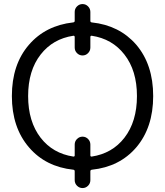

<svg xmlns="http://www.w3.org/2000/svg" viewBox="-20 -873 834 970"><path d="M436.5 -767.6Q436.5 -760.7 443.4 -759.8Q583 -745.1 668 -647.5Q753.9 -546.9 753.9 -387.7Q753.9 -228.5 668 -127.9Q584 -30.3 444.3 -15.6Q436.5 -14.6 436.5 -7.8V37.1Q436.5 53.7 424.8 65.4Q413.1 77.1 397 77.1Q380.9 77.1 369.1 65.4Q357.4 53.7 357.4 37.1V-7.8Q357.4 -14.6 350.6 -15.6Q210.9 -30.3 127 -127.9Q40 -228.5 40 -387.7Q40 -546.9 126 -646.5Q210 -744.1 349.6 -759.8Q357.4 -760.7 357.4 -767.6V-812.5Q357.4 -829.1 369.1 -840.8Q380.9 -852.5 397 -852.5Q413.1 -852.5 424.8 -840.8Q436.5 -829.1 436.5 -812.5ZM350.6 -82Q351.6 -82 351.6 -82Q357.4 -82 357.4 -87.9V-142.6Q357.4 -159.2 369.1 -170.9Q380.9 -182.6 397 -182.6Q413.1 -182.6 424.8 -170.9Q436.5 -159.2 436.5 -142.6V-87.9Q436.5 -82 442.4 -82Q442.4 -82 443.4 -82Q546.9 -97.7 608.4 -176.8Q671.9 -258.8 671.9 -387.7Q671.9 -516.6 608.4 -597.7Q546.9 -676.8 443.4 -692.4Q442.4 -692.4 442.4 -692.4Q436.5 -692.4 436.5 -685.5V-632.8Q436.5 -616.2 424.8 -604.5Q413.1 -592.8 397 -592.8Q380.9 -592.8 369.1 -604.5Q357.4 -616.2 357.4 -632.8V-685.5Q357.4 -692.4 351.6 -692.4Q351.6 -692.4 350.6 -692.4Q247.1 -676.8 185.5 -597.7Q122.1 -516.6 122.1 -387.7Q122.1 -258.8 185.5 -176.8Q247.1 -97.7 350.6 -82Z"/></svg>

Font: Gen Jyuu Gothic Normal
Style: Regular
Weight: 300
Designer: [Source Han Sans]
Ryoko NISHIZUKA  (kana & ideographs); Paul D. Hunt (Latin, Greek & Cyrillic); Wenlong ZHANG  (bopomofo
Version: Version 1.002.20150607